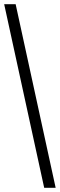

<svg xmlns="http://www.w3.org/2000/svg" viewBox="-20 -780 287 921"><path d="M192 121H247L55 -760H0Z"/></svg>

Font: Noto Serif Ethiopic Condensed Medium
Style: Regular
Weight: 500
Width: 3
Designer: Monotype Design Team
Foundry: Monotype Imaging Inc.
Version: Version 2.102